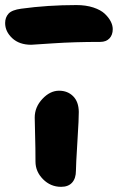

<svg xmlns="http://www.w3.org/2000/svg" viewBox="-67 -721 461 751"><path d="M55.2 -545.9Q8.3 -545.9 -19.3 -571.8Q-46.9 -597.7 -46.9 -630.9Q-46.9 -652.8 -33.7 -667.5Q-20.5 -682.1 16.1 -687Q119.6 -701.2 231.9 -701.2Q269 -701.2 298.1 -691.7Q327.1 -682.1 342.8 -667.2Q358.4 -652.3 366.2 -637Q374 -621.6 374 -606.9Q374 -584.5 361.1 -570.8Q348.1 -557.1 325.2 -557.1Q223.6 -557.1 140.6 -551.5Q57.6 -545.9 55.2 -545.9ZM171.9 9.8Q130.9 9.8 101.3 -20Q71.8 -49.8 71.8 -88.9Q71.8 -142.6 70.3 -192.9Q68.8 -243.2 68.8 -261.2Q68.8 -302.2 98.9 -334.2Q128.9 -366.2 164.1 -366.2Q197.3 -366.2 219 -344.7Q240.7 -323.2 241.2 -283.2Q241.7 -261.7 235.8 -168Q230 -74.2 230 -53.2Q230 -23.4 215.1 -6.8Q200.2 9.8 171.9 9.8Z"/></svg>

Font: Shantell Sans Irregular
Style: Bold
Weight: 700
Designer: Stephen Nixon, Anya Danilova, Shantell Martin
Foundry: Arrow Type
Version: Version 1.006;[9816181b4]